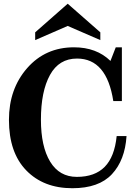

<svg xmlns="http://www.w3.org/2000/svg" viewBox="-20 -996 733 1026"><path d="M366.7 9.8Q212.9 9.8 120.4 -85.4Q27.8 -180.7 27.8 -355.5Q27.8 -521 125.2 -632.1Q222.7 -743.2 375.5 -743.2Q495.6 -743.2 570.3 -670.4L598.6 -743.2H631.3V-456.1H585.4Q550.3 -683.1 391.6 -683.1Q295.4 -683.1 247.1 -595.5Q198.7 -507.8 198.7 -356.4Q198.7 -213.4 248 -132.1Q297.4 -50.8 390.6 -50.8Q486.8 -50.8 539.6 -104.5Q592.3 -158.2 603.5 -269H656.2Q647.9 -140.1 578.1 -65.2Q508.3 9.8 366.7 9.8ZM516.1 -781.7 341.8 -857.4 168 -781.7V-823.2L341.8 -976.1L516.1 -823.2Z"/></svg>

Font: Munson
Style: Bold
Weight: 700
Designer: Paul James MIller
Foundry: High-Logic / Made with FontCreator
Version: Version 2.10;May 5, 2019;FontCreator 11.5.0.2430 64-bit